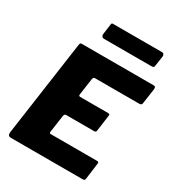

<svg xmlns="http://www.w3.org/2000/svg" viewBox="-219 -1085 1121 1219"><g transform="rotate(30 341.0 -475.5)"><path d="M126 -726Q128 -736 130.5 -739Q133 -742 142 -742H668Q685 -742 681 -718L666 -614Q665 -603 660.5 -599Q656 -595 643 -595H325Q316 -595 312.5 -592Q309 -589 307 -578L290 -459Q289 -450 291.5 -447.5Q294 -445 301 -445H504Q514 -445 516 -441.5Q518 -438 516 -429L500 -313Q499 -301 485 -301H279Q268 -301 265 -285L247 -159Q246 -147 254 -147H594Q604 -147 606.5 -143.5Q609 -140 607 -129L592 -15Q591 -6 587.5 -3Q584 0 572 0H49Q24 0 27 -28L126 -726ZM614 -856Q613 -845 608 -842.5Q603 -840 589 -840H247Q235 -840 230.5 -847.5Q226 -855 227 -865L237 -938Q238 -947 240.5 -949Q243 -951 249 -951H610Q617 -951 621.5 -944Q626 -937 625 -930Z"/></g></svg>

Font: Libre Franklin Thin ExtraBold
Style: Italic
Weight: 800
Italic angle: -8°
Version: Version 2.000